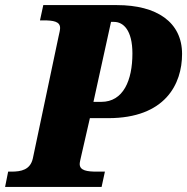

<svg xmlns="http://www.w3.org/2000/svg" viewBox="-44 -734 735 754"><path d="M-24 0H355L368 -60H337C298 -60 269 -64 269 -90C269 -97 272 -108 276 -126L309 -270H381C605 -270 671 -404 671 -522C671 -647 572 -714 415 -714H126L113 -654H126C165 -654 192 -650 192 -624C192 -617 190 -608 185 -586L85 -112C75 -67 39 -60 1 -60H-12ZM354 -334H323L392 -648H404C440 -648 476 -616 476 -524C476 -418 440 -334 354 -334Z"/></svg>

Font: Noto Serif SemiCondensed Black
Style: Italic
Weight: 900
Width: 4
Italic angle: -12°
Designer: Monotype Design Team
Foundry: Monotype Imaging Inc.
Version: Version 2.014